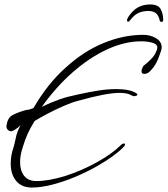

<svg xmlns="http://www.w3.org/2000/svg" viewBox="-20 -772 751 860"><path d="M653 -752Q688 -752 699.5 -731.5Q711 -711 711 -682Q711 -674 703 -674Q696 -674 695 -682Q691 -701 680 -711.5Q669 -722 646 -723Q622 -723 602.5 -715Q583 -707 565 -684Q561 -680 559.5 -677.5Q558 -675 554 -675Q549 -675 549 -681Q549 -687 554 -695Q574 -726 598 -739Q622 -752 653 -752ZM123 68Q77 68 52.5 38.5Q28 9 28 -39Q28 -77 41 -113Q43 -120 45.5 -130.5Q48 -141 51 -155Q55 -179 72 -211Q60 -199 47.5 -191.5Q35 -184 31 -184Q22 -184 15 -190.5Q8 -197 9 -209Q14 -244 34.5 -255.5Q55 -267 89 -277Q91 -278 96 -279Q101 -280 109 -281Q117 -283 122.5 -285Q128 -287 130 -288Q193 -397 274 -469Q355 -543 444.5 -579.5Q534 -616 622 -616Q653 -616 678.5 -601Q704 -586 704 -561Q704 -552 702 -546Q690 -509 679.5 -489.5Q669 -470 651 -452Q640 -441 626 -441Q614 -441 614 -453Q614 -462 621 -475Q623 -477 627 -480.5Q631 -484 636 -488Q655 -504 665.5 -517Q676 -530 683 -550Q690 -571 667 -579Q644 -587 613 -587Q539 -587 460.5 -551Q382 -515 306.5 -449Q231 -383 167 -293Q189 -304 209.5 -312.5Q230 -321 250 -328Q256 -330 268.5 -334Q281 -338 300 -342L330 -349Q379 -360 421.5 -366.5Q464 -373 499 -373Q563 -373 591 -354Q600 -348 591 -343Q585 -341 582 -341Q577 -341 571 -344Q552 -356 516 -356Q456 -356 328 -320Q301 -313 265.5 -297.5Q230 -282 195.5 -264Q161 -246 135 -230Q115 -197 104 -173Q93 -149 82 -113Q70 -77 70 -46Q70 -7 88.5 16Q107 39 143 39Q198 39 273 16Q347 -8 414.5 -45.5Q482 -83 520 -121Q532 -133 539 -128L540 -125Q540 -120 532 -112Q492 -72 417 -29Q368 -1 315 21Q262 43 212.5 55.5Q163 68 123 68Z"/></svg>

Font: Allison
Style: Regular
Weight: 400
Designer: Robert E. Leuschke
Foundry: Robert E. Leuschke
Version: Version 1.010; ttfautohint (v1.8.3)